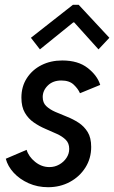

<svg xmlns="http://www.w3.org/2000/svg" viewBox="-20 -782 481 810"><path d="M183.1 7.8Q138.2 7.8 100.6 -9Q63 -25.9 37.8 -53.2Q12.7 -80.6 4.4 -112.3L92.3 -149.9Q100.6 -121.6 127.9 -99.4Q155.3 -77.1 188.5 -77.1Q210.9 -77.1 230 -87.9Q249 -98.6 260.5 -116Q272 -133.3 272 -153.8Q272 -177.7 257.6 -192.1Q243.2 -206.5 220.2 -217Q197.3 -227.5 171.4 -238.5Q145.5 -249.5 122.6 -265.4Q99.6 -281.2 85 -306.2Q70.3 -331.1 70.3 -370.1Q70.3 -417 93.3 -452.4Q116.2 -487.8 155 -507.3Q193.8 -526.9 242.7 -526.9Q309.6 -526.9 350.1 -495.1Q390.6 -463.4 402.8 -423.8L317.4 -388.7Q309.6 -407.2 291 -424.8Q272.5 -442.4 238.8 -442.4Q203.1 -442.4 181.6 -421.1Q160.2 -399.9 160.2 -372.6Q160.2 -348.6 175 -334.5Q189.9 -320.3 213.1 -310.1Q236.3 -299.8 262.5 -289.6Q288.6 -279.3 311.8 -264.2Q335 -249 349.9 -224.9Q364.7 -200.7 364.7 -162.1Q364.7 -113.8 340.3 -75.2Q315.9 -36.6 274.7 -14.4Q233.4 7.8 183.1 7.8ZM148.4 -573.7 110.4 -622.6 287.6 -761.7H312L441.4 -622.6L395.5 -573.7L293 -687.5H289.1Z"/></svg>

Font: Reddit Sans Medium
Style: Italic
Weight: 500
Italic angle: -11.25°
Designer: Stephen Hutchings
Version: Version 1.013